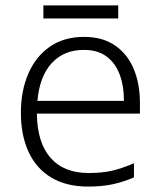

<svg xmlns="http://www.w3.org/2000/svg" viewBox="-20 -678 592 708"><path d="M290 -542Q358 -542 404 -510.5Q450 -479 473 -424Q496 -369 496 -298V-259H116Q117 -153 166 -96.5Q215 -40 307 -40Q356 -40 393 -48.5Q430 -57 474 -76V-24Q435 -7 395.5 1.5Q356 10 305 10Q225 10 169.5 -23Q114 -56 85.5 -117.5Q57 -179 57 -262Q57 -343 84.5 -406.5Q112 -470 164 -506Q216 -542 290 -542ZM289 -494Q216 -494 171 -445.5Q126 -397 118 -306H437Q437 -362 421 -404Q405 -446 372.5 -470Q340 -494 289 -494ZM416 -658V-610H140V-658Z"/></svg>

Font: Noto Sans Hebrew Light
Style: Regular
Weight: 300
Designer: Monotype Design Team
Foundry: Monotype Imaging Inc.
Version: Version 2.003